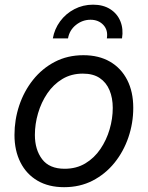

<svg xmlns="http://www.w3.org/2000/svg" viewBox="-20 -777 623 809"><path d="M250 11.7Q185.1 11.7 138.2 -15.6Q91.3 -43 66.2 -92.8Q41 -142.6 41 -208.5Q41 -272.5 61 -332.5Q81.1 -392.6 119.1 -440.4Q157.2 -488.3 210.9 -516.4Q264.6 -544.4 331.5 -544.4Q396.5 -544.4 443.6 -517.1Q490.7 -489.7 516.1 -439.9Q541.5 -390.1 541.5 -322.8Q541.5 -258.3 521 -198.2Q500.5 -138.2 462.2 -90.8Q423.8 -43.5 370.4 -15.9Q316.9 11.7 250 11.7ZM252.4 -65.9Q301.8 -65.9 339.6 -88.6Q377.4 -111.3 403.1 -149.2Q428.7 -187 441.9 -232.2Q455.1 -277.3 455.1 -322.3Q455.1 -364.3 441.4 -397Q427.7 -429.7 400.1 -448.2Q372.6 -466.8 329.1 -466.8Q280.3 -466.8 242.7 -444.1Q205.1 -421.4 179.4 -383.5Q153.8 -345.7 140.4 -300Q127 -254.4 127 -208.5Q127 -146.5 157.5 -106.2Q188 -65.9 252.4 -65.9ZM372.1 -757.3Q414.6 -757.3 444.3 -738.5Q474.1 -719.7 487.3 -687.3Q500.5 -654.8 494.1 -615.2H430.2Q436 -649.9 415.5 -671.9Q395 -693.8 361.3 -693.8Q327.6 -693.8 300 -671.9Q272.5 -649.9 266.6 -615.2H202.6Q209.5 -654.8 233.4 -687.3Q257.3 -719.7 293.5 -738.5Q329.6 -757.3 372.1 -757.3Z"/></svg>

Font: Inter 20pt
Style: Italic
Weight: 400
Italic angle: -9.3988°
Version: Version 4.001;git-66647c0bb